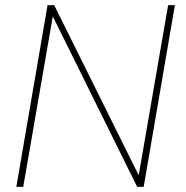

<svg xmlns="http://www.w3.org/2000/svg" viewBox="-20 -731 727 751"><path d="M664.1 -710.9 542 0H516.6L186.5 -667L70.8 0H43.9L166 -710.9H191.9L522.5 -45.4L637.7 -710.9Z"/></svg>

Font: Mardoto Thin
Style: Italic
Weight: 250
Italic angle: -12°
Designer: Christian Robertson, Vahan Hovhannisyan
Foundry: Google
Version: Version 1.000